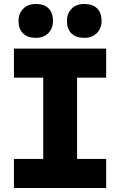

<svg xmlns="http://www.w3.org/2000/svg" viewBox="-20 -944 603 964"><path d="M50 -146H197V-554H50V-700H513V-554H367V-146H513V0H50ZM316 -839Q316 -876 339.5 -900Q363 -924 403 -924Q445 -924 467.5 -902Q490 -880 490 -839Q490 -802 466.5 -778Q443 -754 403 -754Q361 -754 338.5 -776.5Q316 -799 316 -839ZM73 -839Q73 -876 96.5 -900Q120 -924 160 -924Q202 -924 224 -902Q246 -880 246 -839Q246 -802 223 -778Q200 -754 160 -754Q118 -754 95.5 -776.5Q73 -799 73 -839Z"/></svg>

Font: Lexend Exa HM Xlight
Style: Bold
Weight: 700
Designer: Bonnie Shaver-Troup, Thomas Jockin, Octavio Pardo
Foundry: Lexend
Version: Version 1.091